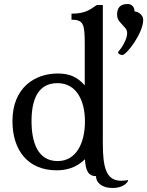

<svg xmlns="http://www.w3.org/2000/svg" viewBox="-20 -834 733 956"><path d="M492 -809H462C426 -784 402 -766 336 -766V-736C397 -736 402 -712 402 -612V-409C363 -453 323 -468 267 -468C154 -468 42 -398 42 -231C42 -87 118 14 262 14C307 14 358 3 403 -41C406 14 419 43 458 43C458 76 488 102 540 102C567 102 601 95 618 67L615 62C609 65 593 66 584 66C509 66 492 2 492 -121ZM267 -32C167 -32 137 -127 137 -231C137 -338 169 -420 266 -420C361 -420 403 -333 403 -229C403 -121 359 -32 267 -32ZM605 -693C611 -686 613 -677 613 -668C613 -636 582 -590 571 -579C569 -577 568 -575 568 -573C568 -565 582 -560 589 -560C610 -560 693 -669 693 -735C693 -759 670 -776 650 -777C650 -799 636 -814 615 -814C575 -814 563 -791 563 -761C563 -731 583 -720 605 -693Z"/></svg>

Font: Milonga
Style: Regular
Weight: 400
Designer: Pablo Impallari, Brenda Gallo, Rodrigo Fuenzalida
Foundry: Pablo Impallari, Brenda Gallo, Rodrigo Fuenzalida
Version: Version 1.000